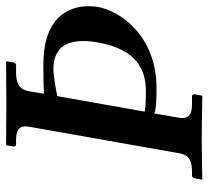

<svg xmlns="http://www.w3.org/2000/svg" viewBox="-47 -639 687 633"><g transform="rotate(-90 296.5 -322.5)"><path d="M153 -1C191 -1 296 1 296 1L298 -1L302 -24C303 -30 300 -33 295 -33H270C237.4 -33 223.9 -42.6 223.9 -64.9C223.9 -68.6 224.3 -72.6 225 -77L239 -157C254 -151 288 -150 323 -150C493 -150 577 -268 590 -343C591.6 -352.7 592.6 -363.1 592.6 -373.8C592.6 -441.7 553.9 -523 401 -523C384 -523 339 -523 304 -521L312 -570C317 -598 333 -613 373 -613H398C402 -613 406 -616 407 -621L411 -645L409 -646C409 -646 304 -645 270 -645C232 -645 137 -646 137 -646L134 -645L130 -621C129 -616 133 -613 136 -613H150C182.1 -613 196.4 -604.4 196.4 -582.4C196.4 -578.4 195.9 -573.9 195 -569L108 -77C103 -45 86 -33 48 -33H34C30 -33 26 -30 25 -24L21 -1L22 1C22 1 116 -1 153 -1ZM296 -477C318 -482 365 -490 384 -490C432.3 -490 477.7 -470.7 477.7 -391.8C477.7 -377.6 476.2 -361.4 473 -343C450 -214 382 -185 312 -185C276 -185 253 -187 245 -189Z"/></g></svg>

Font: Linux Libertine O
Style: Bold Italic
Weight: 700
Italic angle: -11.5°
Designer: Philipp H. Poll
Foundry: Philipp H. Poll
Version: Version 4.1.0